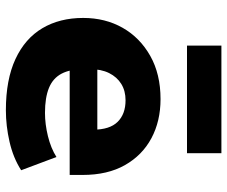

<svg xmlns="http://www.w3.org/2000/svg" viewBox="-80 -682 773 653"><g transform="rotate(90 306.5 -355.5)"><path d="M355 11Q251 11 181 -21.5Q111 -54 76 -113Q41 -172 41 -252Q41 -327 74.5 -386Q108 -445 170 -480Q232 -515 317 -515Q392 -515 450 -484Q508 -453 541.5 -394Q575 -335 575 -250V-206H193V-300H431L421 -286Q421 -342 394.5 -369Q368 -396 321 -396Q289 -396 265.5 -381.5Q242 -367 228.5 -340Q215 -313 215 -273V-256Q215 -208 230.5 -178.5Q246 -149 279 -135.5Q312 -122 364 -122Q402 -122 443 -132Q484 -142 514 -161L559 -41Q517 -14 462.5 -1.5Q408 11 355 11ZM135 -605V-722H501V-605Z"/></g></svg>

Font: Nunito Sans 8pt Black
Style: Regular
Weight: 900
Version: Version 3.101;gftools[0.9.27]